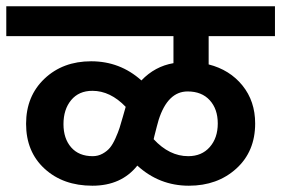

<svg xmlns="http://www.w3.org/2000/svg" viewBox="-47 -680 895 611"><path d="M550 -389Q487 -389 458 -299Q453 -282 444 -246L442 -237Q492 -183 552 -183Q595 -183 620.5 -212Q646 -241 646 -287Q646 -333 620.5 -361Q595 -389 550 -389ZM248 -183Q265 -183 279.5 -191Q294 -199 303 -210Q312 -221 320.5 -240Q329 -259 333.5 -273Q338 -287 344 -308.5Q350 -330 353 -340Q304 -391 247 -391Q204 -391 179.5 -361.5Q155 -332 155 -285Q155 -239 179.5 -211Q204 -183 248 -183ZM828 -565H617V-475Q684 -458 724.5 -408Q765 -358 765 -287Q765 -198 705 -143.5Q645 -89 554 -89Q460 -89 390 -153Q339 -89 247 -89Q154 -89 95 -143Q36 -197 36 -286Q36 -374 94.5 -429.5Q153 -485 243 -485Q335 -485 403 -424Q446 -469 505 -479V-565H-27V-660H828Z"/></svg>

Font: Hind Semibold
Style: Regular
Weight: 600
Designer: Manushi Parikh, Satya Rajpurohit
Foundry: Indian Type Foundry
Version: Version 1.201;PS 1.0;hotconv 1.0.78;makeotf.lib2.5.61930; tt